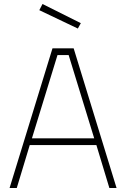

<svg xmlns="http://www.w3.org/2000/svg" viewBox="-20 -942 632 962"><path d="M28 0 243 -700H349L564 0H528L463 -215H129L64 0ZM140 -249H452L324 -666H268ZM370 -799 177 -891 193 -922 385 -826Z"/></svg>

Font: TitilliumWeb ExtraLight
Style: Regular
Weight: 400
Designer: Mohamed Gaber, Accademia di Belle Arti di Urbino and others
Foundry: Kief Type Foundry, Accademia di Belle Arti di Urbino and others
Version: Version 3.000; ttfautohint (v1.8.2)